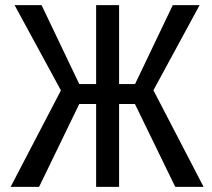

<svg xmlns="http://www.w3.org/2000/svg" viewBox="-20 -731 831 751"><path d="M507.8 -324.2H445.8V0H356V-324.2H290L132.8 0H21.5L218.3 -377.4L37.1 -710.9H142.6L290 -402.3H356V-710.9H445.8V-402.3H508.3L655.8 -710.9H760.7L580.1 -377.9L776.4 0H665.5Z"/></svg>

Font: MAUL Condensed
Style: Condensed Regular
Weight: 400
Designer: MAUL
Version: Version 1.0; 2020; ttfautohint (v1.8.3)